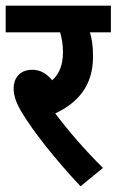

<svg xmlns="http://www.w3.org/2000/svg" viewBox="-20 -642 411 677"><path d="M343 -50C281 -111 218 -184 175 -242C256 -281 308 -340 308 -443C308 -479 304 -507 297 -528H371V-622H0V-528H192C198 -509 202 -484 202 -458C202 -415 190 -382 164 -359C144 -383 122 -396 94 -396C47 -396 28 -363 28 -331C28 -305 36 -279 61 -239C97 -180 171 -84 264 15Z"/></svg>

Font: Noto Sans Devanagari UI Condensed SemiBold
Style: Regular
Weight: 600
Width: 3
Designer: Jelle Bosma - Monotype Design Team
Foundry: Monotype Imaging Inc.
Version: Version 2.003